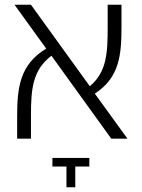

<svg xmlns="http://www.w3.org/2000/svg" viewBox="-20 -582 596 806"><path d="M378 -189C483 -257 490 -354 490 -472V-562H432V-469C432 -362 429 -280 357 -220L110 -562H41L174 -378C63 -311 52 -214 52 -93V0H110V-96C110 -206 116 -288 196 -348L447 0H515ZM200 117H259V204H296V117H355V81H200Z"/></svg>

Font: FiraGO Light
Style: Regular
Weight: 300
Designer: bBox Type
Foundry: bBox Type GmbH
Version: Version 1.001;PS 001.001;hotconv 1.0.88;makeotf.lib2.5.64775